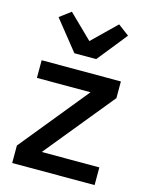

<svg xmlns="http://www.w3.org/2000/svg" viewBox="-118 -860 723 934"><g transform="rotate(15 243.5 -393.0)"><path d="M36 0V-88L315 -431H45V-520H444V-436L161 -89H451V0ZM190 -594 70 -744 126 -786 245 -670 364 -786 420 -744 300 -594Z"/></g></svg>

Font: IBM Plex Sans Thai Looped Medium
Style: Regular
Weight: 500
Designer: Mike Abbink, Paul van der Laan, Pieter van Rosmalen, Ben Mitchell, Mark Frömberg
Foundry: Bold Monday
Version: Version 1.1